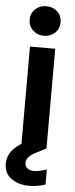

<svg xmlns="http://www.w3.org/2000/svg" viewBox="-73 -816 415 1061"><g transform="rotate(5 135.0 -285.5)"><path d="M140 -620C140 -620 140 -620 140 -620C165 -620 185 -628 202 -644C218 -659 226 -679 226 -702C226 -702 226 -702 226 -702C226 -725 218 -745 202 -761C185 -776 165 -784 140 -784C140 -784 140 -784 140 -784C115 -784 95 -776 79 -761C62 -745 54 -725 54 -702C54 -702 54 -702 54 -702C54 -679 62 -659 79 -644C95 -628 115 -620 140 -620ZM100 89C100 89 100 89 100 89C100 77 105 66 114 55C123 45 139 34 162 23C162 23 207 0 207 0C207 0 209 0 209 0C209 0 209 -554 209 -554C209 -554 69 -554 69 -554C69 -554 69 -15 69 -15C69 -15 69 -15 69 -15C42 3 22 21 10 40C-2 59 -8 80 -8 102C-8 102 -8 102 -8 102C-8 139 6 167 33 185C60 204 93 213 132 213C132 213 132 213 132 213C163 213 192 208 221 198C221 198 221 114 221 114C221 114 221 114 221 114C195 124 171 129 150 129C150 129 150 129 150 129C135 129 123 125 114 118C105 111 100 101 100 89Z"/></g></svg>

Font: Girnar Poppins
Style: SemiBold
Weight: 500
Designer: Ninad Kale (Devanagari), Jonny Pinhorn (Latin)
Foundry: Indian Type Foundry
Version: ""